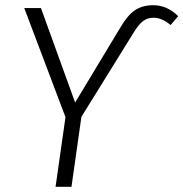

<svg xmlns="http://www.w3.org/2000/svg" viewBox="-20 -716 703 736"><path d="M231 -267 73 -685H137L268 -323L441 -610Q469 -658 497.5 -677Q526 -696 567 -696Q621 -696 663 -654L634 -620Q601 -648 569 -648Q545 -648 528 -635Q511 -622 491 -589L292 -268L254 0H193Z"/></svg>

Font: FiraGO Light
Style: Italic
Weight: 300
Italic angle: -8°
Designer: bBox Type GmbH
Foundry: bBox Type GmbH
Version: Version 1.001